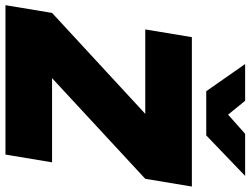

<svg xmlns="http://www.w3.org/2000/svg" viewBox="-142 -810 940 721"><g transform="rotate(90 328.5 -450.0)"><path d="M396 -525H79L108 -700H669L640 -525L262 -175H578L549 0H-12L17 -175ZM209 -900H347L399 -836L471 -900H629L477 -754H311Z"/></g></svg>

Font: Oak Sans Black
Style: Italic
Weight: 900
Italic angle: -9.5°
Foundry: Erik Kennedy, Walven
Version: Version 1.000